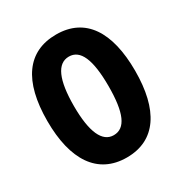

<svg xmlns="http://www.w3.org/2000/svg" viewBox="-170 -855 947 994"><g transform="rotate(-30 303.0 -357.5)"><path d="M565 -358C565 -591 478 -725 304 -725C132 -725 41 -598 41 -359C41 -127 130 10 304 10C478 10 565 -125 565 -358ZM199 -358C199 -514 234 -593 304 -593C372 -593 406 -518 406 -358C406 -199 373 -124 303 -124C235 -124 199 -202 199 -358Z"/></g></svg>

Font: Noto Sans Lao UI ExtCond ExtBd
Style: Regular
Weight: 800
Width: 2
Designer: Monotype Design Team
Foundry: Monotype Imaging Inc.
Version: Version 2.000